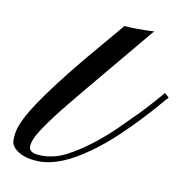

<svg xmlns="http://www.w3.org/2000/svg" viewBox="-141 -380 425 430"><g transform="rotate(10 72.0 -165.0)"><path d="M133.8 -102.1 177.7 -146Q197.3 -166.5 210 -181.4Q222.7 -196.3 225.1 -198.7L234.9 -189.9Q230 -185.1 216.6 -169.2Q203.1 -153.3 183.1 -132.1Q163.1 -110.8 138.2 -87.4Q113.3 -64 85.9 -44.4Q22.9 1 -24.4 1Q-54.7 1 -72.8 -10Q-90.8 -21 -90.8 -35.2Q-90.8 -49.3 -87.9 -60.5Q-85 -71.8 -77.1 -87.4Q-69.3 -103 -55.4 -124Q-41.5 -145 -19.3 -174.3Q2.9 -203.6 34.7 -242.2L109.9 -331.1Q115.7 -329.6 133.8 -329.6H156.7Q169.4 -329.6 177.2 -330.6Q15.6 -137.7 -4.6 -111.1Q-24.9 -84.5 -34.7 -69.3Q-51.8 -43.5 -51.8 -28.1Q-51.8 -12.7 -22.9 -12.7Q5.9 -12.7 31.5 -25.9Q57.1 -39.1 83.3 -58.8Q109.4 -78.6 133.8 -102.1Z"/></g></svg>

Font: Pinyon Script
Style: Regular
Weight: 400
Designer: Nicole Fally
Foundry: Nicole Fally
Version: Version 1.005